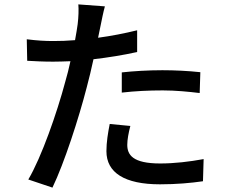

<svg xmlns="http://www.w3.org/2000/svg" viewBox="-20 -818 1040 875"><path d="M535 -396C596 -403 657 -406 722 -406C781 -406 840 -400 890 -394L893 -489C837 -495 777 -498 720 -498C656 -498 588 -494 535 -488ZM605 -680C548 -666 487 -654 427 -646L439 -704C443 -724 451 -764 458 -789L337 -798C339 -776 338 -740 334 -708C332 -690 327 -664 322 -635C287 -632 254 -631 223 -631C185 -631 150 -633 102 -639L104 -541C140 -539 176 -537 222 -537C247 -537 273 -538 301 -539C294 -507 286 -474 277 -444C240 -305 169 -101 109 0L219 37C273 -75 339 -279 375 -419C386 -461 397 -505 406 -548C474 -556 543 -567 605 -581ZM480 -253C472 -212 465 -170 465 -129C465 -31 548 22 709 22C784 22 850 16 905 8L908 -93C843 -81 775 -73 710 -73C584 -73 560 -113 560 -158C560 -182 566 -213 574 -244Z"/></svg>

Font: Noto Sans CJK KR Medium
Style: Regular
Weight: 500
Designer: Ryoko NISHIZUKA (kana & ideographs); Paul D. Hunt (Latin, Greek & Cyrillic); Wenlong ZHANG (bopomofo); Sandoll Communica
Foundry: Adobe Systems Incorporated
Version: Version 1.004;PS 1.004;hotconv 1.0.82;makeotf.lib2.5.63406